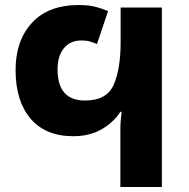

<svg xmlns="http://www.w3.org/2000/svg" viewBox="-20 -744 752 764"><path d="M459 0H624V-714H460V-577Q460 -470 432.5 -407Q405 -344 318 -344Q209 -344 209 -468Q209 -522 234.5 -552.5Q260 -583 304 -583Q324 -583 337.5 -579Q351 -575 366 -569L410 -700Q384 -711 357.5 -717.5Q331 -724 294 -724Q172 -724 107 -653Q42 -582 42 -466Q42 -342 101.5 -272Q161 -202 272 -202Q335 -202 382.5 -228.5Q430 -255 459 -299H464Q462 -282 460.5 -265.5Q459 -249 459 -229Z"/></svg>

Font: Noto Sans UI Extra
Style: Regular
Weight: 800
Designer: Monotype Design Team
Foundry: Monotype Imaging Inc.
Version: Version 1.901